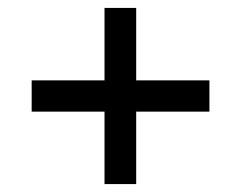

<svg xmlns="http://www.w3.org/2000/svg" viewBox="-20 -600 609 485"><path d="M324 -135V-318H509V-397H324V-580H244V-397H60V-318H244V-135Z"/></svg>

Font: UArctic Serif Black
Style: Regular
Weight: 900
Designer: Customization by Puisto advertising & original work Monotype Design Team
Foundry: Monotype Imaging Inc.
Version: Version 2.004